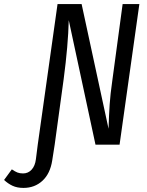

<svg xmlns="http://www.w3.org/2000/svg" viewBox="-146 -709 719 941"><path d="M537 -689 440 0H322L191 -610Q188 -487 166 -321L122 0L110 77Q100 142 62 177Q24 212 -31 212Q-62 212 -84.5 201.5Q-107 191 -126 173L-88 121Q-72 132 -60.5 136.5Q-49 141 -33 141Q-8 141 9 122.5Q26 104 30 71L39 0L136 -689H254L386 -78Q388 -146 391.5 -197.5Q395 -249 404 -311L455 -689Z"/></svg>

Font: Fira Sans Extra Condensed
Style: Italic
Weight: 400
Width: 3
Italic angle: -8°
Designer: Carrois Corporate & Edenspiekermann AG
Foundry: Carrois Corporate GbR & Edenspiekermann AG
Version: Version 4.203